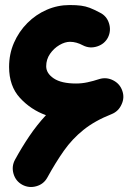

<svg xmlns="http://www.w3.org/2000/svg" viewBox="-20 -679 534 773"><path d="M69.8 64.9Q43 50.3 34.4 20.5Q25.9 -9.3 40.5 -36.1Q67.4 -85.4 97.9 -130.6Q128.4 -175.8 165 -215.3Q104 -237.3 60.3 -284.9Q16.6 -332.5 16.6 -409.7Q16.6 -461.9 36.4 -507.1Q56.2 -552.2 90.3 -586.4Q124.5 -620.6 168.2 -639.6Q211.9 -658.7 260.3 -658.7Q288.1 -658.7 306.2 -656.2Q324.2 -653.8 341.1 -647.5Q357.9 -641.1 381.8 -628.4Q409.2 -615.2 418.7 -585.7Q428.2 -556.2 415 -528.8Q401.4 -502 371.6 -492.2Q341.8 -482.4 314.5 -496.1Q287.6 -510.7 261.7 -510.7Q241.7 -510.7 219.2 -497.6Q196.8 -484.4 181.4 -462.2Q166 -439.9 166 -412.1Q166 -383.8 196.5 -363.3Q227.1 -342.8 286.1 -342.8Q309.6 -342.8 332.3 -347.7Q355 -352.5 378.9 -360.4Q408.2 -369.6 435.8 -355.5Q463.4 -341.3 472.7 -312.5Q481.9 -285.6 469.7 -259.3Q457.5 -231 429.7 -219.7Q361.8 -192.9 316.2 -156.2Q270.5 -119.6 237.1 -72Q203.6 -24.4 170.4 36.1Q155.8 62.5 126.2 70.8Q96.7 79.1 69.8 64.9Z"/></svg>

Font: Mikhak-DS2-FD ExtraBold
Style: Regular
Weight: 800
Designer: Amin Abedi
Version: Version 3.2